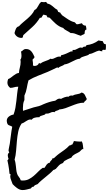

<svg xmlns="http://www.w3.org/2000/svg" viewBox="-20 -1545 1115 1985"><path d="M1075.2 -1067.4Q1075.2 -1058.6 1074.7 -1049.8Q1074.2 -1041 1073.2 -1033.2Q1070.3 -1028.3 1062 -1029.3Q1053.7 -1030.3 1048.8 -1030.3Q1043.9 -1030.3 1040.5 -1028.8Q1037.1 -1027.3 1037.1 -1022.5Q1037.1 -1016.6 1038.1 -1014.6Q1030.3 -1015.6 1021.5 -1016.6Q1012.7 -1017.6 1005.9 -1022.5Q992.2 -1019.5 980 -1014.6Q967.8 -1009.8 956.1 -1003.9Q944.3 -998 931.6 -993.2Q918.9 -988.3 905.3 -987.3Q896.5 -977.5 882.8 -972.7Q869.1 -967.8 854.5 -963.9Q839.8 -960 827.1 -954.6Q814.5 -949.2 806.6 -938.5Q785.2 -936.5 765.6 -927.7Q746.1 -918.9 727.1 -909.2Q708 -899.4 688.5 -890.6Q668.9 -881.8 646.5 -878.9Q640.6 -873 632.3 -869.1Q624 -865.2 615.2 -861.8Q606.4 -858.4 598.6 -854.5Q590.8 -850.6 585.9 -843.8H584Q580.1 -843.8 578.1 -845.7Q576.2 -847.7 572.3 -847.7Q569.3 -847.7 568.4 -846.7Q544.9 -835.9 521.5 -824.2Q498 -812.5 472.7 -801.8Q422.9 -781.2 372.1 -761.7Q321.3 -742.2 274.4 -713.9Q263.7 -674.8 256.8 -634.3Q250 -593.8 232.4 -556.6V-510.7Q222.7 -492.2 219.7 -469.7Q216.8 -447.3 216.8 -426.8Q216.8 -418.9 217.3 -412.6Q217.8 -406.2 217.8 -399.4Q246.1 -407.2 272.9 -417Q299.8 -426.8 327.1 -434.6Q340.8 -439.5 355 -441.4Q369.1 -443.4 382.8 -448.2Q393.6 -451.2 405.3 -456.5Q417 -461.9 427.7 -466.8Q457 -479.5 487.8 -489.3Q518.6 -499 550.8 -503.9Q560.5 -511.7 572.3 -518.6Q584 -525.4 595.7 -525.4Q604.5 -525.4 610.4 -522.5Q627 -532.2 649.4 -540Q671.9 -547.9 691.4 -545.9Q696.3 -552.7 703.1 -555.2Q710 -557.6 717.8 -557.6Q721.7 -557.6 725.1 -557.1Q728.5 -556.6 733.4 -556.6Q743.2 -563.5 754.9 -566.4Q766.6 -569.3 778.3 -571.3Q790 -573.2 801.3 -576.7Q812.5 -580.1 821.3 -587.9Q835 -586.9 843.3 -580.1Q851.6 -573.2 857.4 -563.5Q863.3 -553.7 867.2 -543Q871.1 -532.2 877 -522.5Q875 -514.6 871.1 -510.3Q867.2 -505.9 862.3 -502Q857.4 -498 853.5 -494.1Q849.6 -490.2 848.6 -483.4Q814.5 -483.4 782.7 -473.6Q751 -463.9 720.2 -451.2Q689.5 -438.5 657.7 -427.2Q626 -416 592.8 -413.1Q587.9 -408.2 580.1 -405.3L565.4 -400.4Q558.6 -398.4 552.7 -395Q546.9 -391.6 543.9 -384.8Q538.1 -387.7 531.2 -387.7Q514.6 -387.7 499 -378.9Q483.4 -370.1 463.9 -370.1Q456.1 -370.1 453.1 -371.1Q448.2 -362.3 439 -358.4Q429.7 -354.5 419.4 -352.1Q409.2 -349.6 399.9 -345.7Q390.6 -341.8 385.7 -332Q382.8 -333 378.9 -333H373Q357.4 -333 337.4 -327.6Q317.4 -322.3 308.6 -307.6Q300.8 -309.6 294.9 -309.6Q281.2 -309.6 270.5 -304.2Q259.8 -298.8 249 -292L227.5 -278.3Q216.8 -271.5 204.1 -268.6Q178.7 -232.4 168.9 -185.5Q159.2 -138.7 154.8 -87.9Q150.4 -37.1 146.5 13.2Q142.6 63.5 130.9 105.5Q136.7 121.1 139.6 138.7Q142.6 156.2 144.5 174.3Q146.5 192.4 148.4 210.9Q150.4 229.5 155.3 246.1Q160.2 266.6 174.3 282.7Q188.5 298.8 194.3 319.3Q199.2 320.3 204.6 320.8Q210 321.3 215.8 321.3Q251 321.3 277.8 307.6Q304.7 293.9 328.1 273.9Q351.6 253.9 373.5 231Q395.5 208 420.9 190.4H439.5Q446.3 182.6 451.2 173.8Q456.1 165 461.9 157.2Q467.8 149.4 475.6 144Q483.4 138.7 495.1 136.7Q498 122.1 508.8 114.3Q519.5 106.4 523.4 90.8Q525.4 91.8 528.3 91.8Q536.1 91.8 540 87.9L554.7 74.2Q562.5 66.4 571.8 59.1Q581.1 51.8 589.8 44.9Q618.2 24.4 646.5 4.4Q674.8 -15.6 698.2 -42Q699.2 -41 701.2 -41Q709 -41 711.9 -45.9Q714.8 -50.8 725.6 -48.8Q731.4 -57.6 736.3 -66.9Q741.2 -76.2 744.1 -86.9L775.4 -83Q791 -81.1 806.6 -81.1Q811.5 -81.1 815.9 -81.5Q820.3 -82 824.2 -84Q835.9 -65.4 836.9 -44.4Q837.9 -23.4 841.8 -2.9Q839.8 -2.9 839.4 -3.4Q838.9 -3.9 836.9 -3.9Q832 -3.9 827.6 -0.5Q823.2 2.9 818.4 7.8L808.6 17.6Q803.7 22.5 799.8 25.4Q789.1 32.2 777.3 37.6Q765.6 43 754.9 48.8Q744.1 54.7 734.4 63Q724.6 71.3 718.8 84Q699.2 91.8 681.2 100.6Q663.1 109.4 646.5 119.1Q641.6 124 637.7 128.9Q633.8 133.8 631.8 139.6Q605.5 148.4 588.4 166Q571.3 183.6 553.7 204.1L552.7 203.1Q545.9 203.1 544.4 208Q543 212.9 533.2 210.9Q514.6 231.4 494.1 249Q473.6 266.6 452.1 284.2Q430.7 301.8 409.2 319.8Q387.7 337.9 369.1 358.4Q356.4 362.3 344.7 368.2Q333 374 327.1 385.7H324.2Q313.5 385.7 309.1 390.6Q304.7 395.5 298.8 403.3Q278.3 408.2 256.8 414.1Q235.4 419.9 212.9 419.9Q197.3 419.9 183.1 414.1Q168.9 408.2 155.8 398.9Q142.6 389.6 131.3 378.9Q120.1 368.2 110.4 358.4Q104.5 338.9 95.2 317.9Q85.9 296.9 85.9 277.3Q85.9 272.5 87.4 268.1Q88.9 263.7 88.9 259.8Q88.9 252.9 84.5 253.9Q80.1 254.9 78.1 249Q76.2 239.3 75.7 227.1Q75.2 214.8 73.2 204.1Q70.3 181.6 65.9 158.2Q61.5 134.8 56.6 112.3Q60.5 110.4 63 106Q65.4 101.6 68.4 97.7Q65.4 89.8 63 80.6Q60.5 71.3 60.5 61.5Q60.5 42 75.2 32.2Q75.2 25.4 71.8 22Q68.4 18.6 68.4 10.7Q68.4 8.8 69.8 -0.5Q71.3 -9.8 73.7 -21.5Q76.2 -33.2 78.1 -43.9Q80.1 -54.7 81.1 -58.6Q87.9 -103.5 92.8 -147Q97.7 -190.4 106.4 -234.4Q96.7 -242.2 81.5 -246.6Q66.4 -251 60.5 -258.8Q55.7 -265.6 52.7 -276.4Q49.8 -287.1 49.8 -294.9Q49.8 -323.2 72.3 -340.3Q94.7 -357.4 120.1 -360.4Q132.8 -394.5 139.2 -430.2Q145.5 -465.8 149.4 -502L157.2 -575.2Q161.1 -612.3 168.9 -648.4H163.1Q143.6 -648.4 125 -642.6Q106.4 -636.7 86.9 -636.7H85Q56.6 -659.2 56.6 -690.4Q56.6 -709 64.5 -727.5Q80.1 -733.4 92.8 -743.2Q105.5 -752.9 118.7 -763.2Q131.8 -773.4 145.5 -781.2Q159.2 -789.1 175.8 -791Q177.7 -819.3 185.5 -847.7Q193.4 -876 193.4 -904.3Q193.4 -910.2 192.9 -916Q192.4 -921.9 190.4 -927.7Q197.3 -936.5 199.7 -946.3Q202.1 -956.1 202.1 -966.8Q202.1 -978.5 200.7 -989.7Q199.2 -1001 197.3 -1011.7Q206.1 -1015.6 210.9 -1020Q215.8 -1024.4 220.2 -1028.3Q224.6 -1032.2 231.4 -1035.2Q238.3 -1038.1 251 -1038.1Q269.5 -1038.1 282.7 -1030.8Q295.9 -1023.4 305.7 -1011.7Q315.4 -1000 322.8 -985.4Q330.1 -970.7 336.9 -956.1Q335 -945.3 328.1 -940.4Q321.3 -935.5 316.4 -927.7Q318.4 -912.1 320.3 -897.9Q322.3 -883.8 320.3 -868.2Q330.1 -863.3 338.9 -863.3Q353.5 -863.3 365.7 -871.1Q377.9 -878.9 382.8 -892.6H384.8Q387.7 -892.6 390.1 -890.6Q392.6 -888.7 396.5 -888.7H400.4Q411.1 -898.4 423.8 -903.8Q436.5 -909.2 450.2 -914.1Q463.9 -918.9 477.1 -924.3Q490.2 -929.7 502 -938.5Q507.8 -935.5 514.6 -935.5Q524.4 -935.5 533.7 -939.5Q543 -943.4 551.8 -947.8Q560.5 -952.1 570.8 -956.1Q581.1 -960 592.8 -960Q594.7 -960 597.7 -959.5Q600.6 -959 602.5 -959Q609.4 -959 610.4 -963.9Q611.3 -968.8 610.4 -972.7Q641.6 -980.5 664.6 -990.7Q687.5 -1001 715.8 -1014.6Q715.8 -1015.6 717.8 -1015.6Q720.7 -1015.6 721.7 -1012.7Q722.7 -1009.8 722.7 -1007.8Q728.5 -1010.7 729 -1017.6Q729.5 -1024.4 733.4 -1029.3Q737.3 -1028.3 744.1 -1028.3Q752.9 -1028.3 762.2 -1032.2Q771.5 -1036.1 780.3 -1041Q789.1 -1045.9 797.9 -1049.8Q806.6 -1053.7 815.4 -1053.7Q823.2 -1053.7 828.1 -1049.8Q834 -1052.7 839.8 -1058.1Q845.7 -1063.5 852.5 -1063.5Q854.5 -1063.5 856 -1062.5Q857.4 -1061.5 859.4 -1060.5Q864.3 -1065.4 868.7 -1068.4Q873 -1071.3 873 -1078.1Q909.2 -1082 939.9 -1094.2Q970.7 -1106.4 999 -1127Q1009.8 -1125 1020 -1122.6Q1030.3 -1120.1 1041 -1120.1Q1046.9 -1109.4 1051.8 -1098.6Q1056.6 -1087.9 1073.2 -1088.9Q1074.2 -1084 1074.7 -1078.1Q1075.2 -1072.3 1075.2 -1067.4ZM873 -1248V-1238.3Q865.2 -1238.3 861.8 -1233.4Q858.4 -1228.5 856.9 -1222.2Q855.5 -1215.8 855.5 -1208.5Q855.5 -1201.2 854.5 -1196.3Q846.7 -1189.5 835.9 -1186Q825.2 -1182.6 816.4 -1174.8Q792 -1181.6 764.2 -1193.4Q736.3 -1205.1 710.9 -1203.1Q702.1 -1210 691.9 -1215.8Q681.6 -1221.7 670.9 -1227.5Q660.2 -1233.4 650.4 -1239.7Q640.6 -1246.1 633.8 -1255.9Q610.4 -1262.7 591.8 -1273.9Q573.2 -1285.2 557.1 -1298.8Q541 -1312.5 525.9 -1328.6Q510.7 -1344.7 494.1 -1361.3Q488.3 -1361.3 484.4 -1363.8Q480.5 -1366.2 472.7 -1364.3Q468.8 -1370.1 465.3 -1376Q461.9 -1381.8 459 -1388.7Q457 -1387.7 454.1 -1387.7Q448.2 -1387.7 442.4 -1390.6Q436.5 -1393.6 431.6 -1393.6L427.7 -1392.6Q421.9 -1386.7 418 -1379.4Q414.1 -1372.1 410.2 -1364.3Q402.3 -1359.4 392.6 -1361.3Q359.4 -1306.6 313.5 -1265.1Q267.6 -1223.6 220.7 -1181.6Q218.8 -1174.8 217.3 -1167Q215.8 -1159.2 210.9 -1154.3Q208 -1154.3 205.1 -1153.8Q202.1 -1153.3 200.2 -1153.3Q175.8 -1153.3 156.7 -1167Q137.7 -1180.7 129.9 -1203.1Q132.8 -1212.9 135.7 -1224.1Q138.7 -1235.4 143.6 -1245.6Q148.4 -1255.9 155.8 -1263.2Q163.1 -1270.5 175.8 -1273.4Q195.3 -1294.9 217.8 -1313.5Q240.2 -1332 262.2 -1351.1Q284.2 -1370.1 303.7 -1391.6Q323.2 -1413.1 336.9 -1441.4Q350.6 -1447.3 358.9 -1458Q367.2 -1468.8 373.5 -1481.4Q379.9 -1494.1 387.7 -1505.9Q395.5 -1517.6 407.2 -1525.4Q415 -1524.4 422.4 -1523.4Q429.7 -1522.5 437.5 -1522.5Q447.3 -1522.5 456.1 -1525.4Q458 -1520.5 462.9 -1517.6Q467.8 -1514.6 469.7 -1507.8Q487.3 -1504.9 500 -1497.6Q512.7 -1490.2 523.9 -1480.5Q535.2 -1470.7 545.9 -1461.4Q556.6 -1452.1 571.3 -1445.3Q573.2 -1438.5 577.1 -1433.1Q581.1 -1427.7 582 -1419.9Q583 -1420.9 585.9 -1420.9Q591.8 -1420.9 595.2 -1417Q598.6 -1413.1 605.5 -1413.1Q605.5 -1404.3 611.3 -1400.4Q617.2 -1396.5 620.1 -1388.7Q643.6 -1373 666 -1356.9Q688.5 -1340.8 713.9 -1328.1Q722.7 -1323.2 731.4 -1320.8Q740.2 -1318.4 750 -1315.4Q756.8 -1312.5 761.7 -1305.2Q766.6 -1297.9 773.4 -1293.9Q788.1 -1293.9 800.8 -1298.3Q813.5 -1302.7 827.1 -1304.7Q837.9 -1279.3 866.2 -1280.3Q868.2 -1272.5 870.6 -1264.6Q873 -1256.8 873 -1248Z"/></svg>

Font: RockSalt
Style: Regular
Weight: 400
Designer: Squid
Foundry: Font Diner, Inc DBA Sideshow
Version: Version 1.000